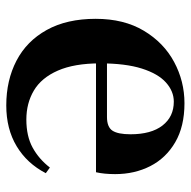

<svg xmlns="http://www.w3.org/2000/svg" viewBox="-18 -574 608 612"><g transform="rotate(90 286.0 -268.0)"><path d="M316 16Q236 16 173.5 -16.5Q111 -49 75.5 -113Q40 -177 40 -269Q40 -359 78 -422.5Q116 -486 177.5 -519Q239 -552 309 -552Q383 -552 433.5 -522.5Q484 -493 509.5 -443Q535 -393 535 -331Q535 -296 529 -270H98V-305H353Q385 -305 396.5 -322.5Q408 -340 408 -380Q408 -446 380 -482Q352 -518 304 -518Q271 -518 243 -493Q215 -468 198.5 -416Q182 -364 182 -283Q182 -201 205 -148.5Q228 -96 268.5 -72Q309 -48 361 -48Q414 -48 450.5 -68Q487 -88 514 -123L532 -110Q501 -50 446 -17Q391 16 316 16Z"/></g></svg>

Font: Noto Serif SC ExtraLight
Style: Bold
Weight: 700
Version: Version 2.002-H1;hotconv 1.1.0;makeotfexe 2.6.0